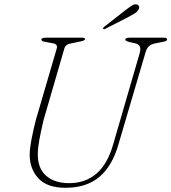

<svg xmlns="http://www.w3.org/2000/svg" viewBox="-20 -879 814 912"><path d="M517.5 -193 643.5 -626.5Q649 -647 644.2 -658Q639.5 -669 621 -673.5L596 -679Q575 -684.5 575 -690.5Q575 -700 595 -700H758.5Q773.5 -700 773.5 -692.5Q773.5 -688 770.2 -685.2Q767 -682.5 753 -680L717.5 -673Q699.5 -669.5 688 -660Q676.5 -650.5 670 -626L542 -191Q513 -90.5 452 -38.8Q391 13 291 13Q204 13 162.5 -31.8Q121 -76.5 121 -144.5Q121 -172 130 -219Q139 -266 150.5 -310L249 -647Q256.5 -670 230 -673.5L196 -680Q176.5 -682.5 176.5 -691.5Q176.5 -700 200 -700H369.5Q384 -700 384 -693Q384 -686 359 -681.5L318.5 -673Q306 -671 297.5 -665.5Q289 -660 285.5 -648L187 -309Q174 -254.5 166.8 -214.5Q159.5 -174.5 159.5 -146Q159.5 -78.5 199.5 -43.8Q239.5 -9 309 -9Q384.5 -9 437.5 -53.8Q490.5 -98.5 517.5 -193ZM575.5 -830.5Q594.5 -845 607.2 -853Q620 -861 631 -857.5Q639 -854.5 640.8 -847.2Q642.5 -840 637 -832.5Q632 -823 620.8 -816Q609.5 -809 595 -801L480 -742Q473 -738 470 -742.5Q467.5 -746 476 -752.5Z"/></svg>

Font: Fraunces 9pt Thin
Style: Italic
Weight: 100
Italic angle: -16°
Version: Version 1.000;[b76b70a41]